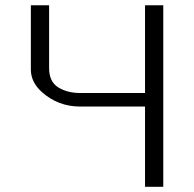

<svg xmlns="http://www.w3.org/2000/svg" viewBox="-20 -715 744 735"><path d="M98.1 -449.2V-694.8H168V-454.1Q168 -402.3 202.9 -380.6Q237.8 -358.9 288.1 -358.9H535.2V-694.8H605V0H535.2V-307.1H287.1Q202.1 -307.1 140.1 -362.8Q98.1 -400.4 98.1 -449.2Z"/></svg>

Font: CMU Bright
Style: Roman
Weight: 500
Version: Version 0.7.0